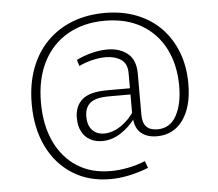

<svg xmlns="http://www.w3.org/2000/svg" viewBox="-53 -699 982 865"><g transform="rotate(-5 438.5 -267.0)"><path d="M412 107Q314 107 241 60.5Q168 14 128 -68.5Q88 -151 88 -261Q88 -349 114 -419.5Q140 -490 188.5 -539.5Q237 -589 303.5 -615Q370 -641 451 -641Q531 -641 595.5 -615.5Q660 -590 705 -543.5Q750 -497 774.5 -433Q799 -369 799 -290Q799 -187 756 -127Q713 -67 638 -67Q593 -67 566 -90Q539 -113 536 -162L544 -160Q516 -120 475.5 -93.5Q435 -67 390 -67Q360 -67 336 -80Q312 -93 298.5 -118.5Q285 -144 285 -180Q285 -234 319 -263.5Q353 -293 432 -293H546L535 -284V-361Q535 -405 507 -423.5Q479 -442 438 -442Q410 -442 378 -434.5Q346 -427 317 -413L308 -441Q343 -458 379.5 -467Q416 -476 448 -476Q504 -476 540 -447Q576 -418 576 -355V-170Q576 -133 592.5 -115.5Q609 -98 643 -98Q700 -98 728.5 -150Q757 -202 757 -283Q757 -380 720 -452.5Q683 -525 614 -565.5Q545 -606 448 -606Q352 -606 280 -564.5Q208 -523 169 -446.5Q130 -370 130 -263Q130 -162 165 -87Q200 -12 264 29.5Q328 71 416 71Q453 71 493.5 63.5Q534 56 573 40L585 71Q543 88 498.5 97.5Q454 107 412 107ZM402 -100Q440 -100 478 -125.5Q516 -151 542 -192L535 -170V-275L546 -265H439Q377 -265 352.5 -244Q328 -223 328 -183Q328 -143 348.5 -121.5Q369 -100 402 -100Z"/></g></svg>

Font: Bitter Thin Light
Style: Regular
Weight: 300
Version: Version 2.002